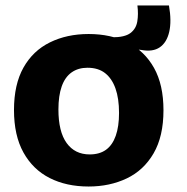

<svg xmlns="http://www.w3.org/2000/svg" viewBox="-20 -666 681 700"><path d="M495 -484 395 -495 389 -530Q435 -530 455.5 -545.5Q476 -561 480.5 -587.5Q485 -614 481 -646H596Q606 -589 597 -550Q588 -511 562.5 -493.5Q537 -476 495 -484ZM303 14Q222 14 161 -17Q100 -48 65.5 -110Q31 -172 31 -265Q31 -358 65.5 -419.5Q100 -481 162 -511.5Q224 -542 303 -542Q384 -542 445.5 -511Q507 -480 541.5 -418.5Q576 -357 576 -264Q576 -169 540 -107Q504 -45 442 -15.5Q380 14 303 14ZM307 -103Q343 -103 366.5 -120Q390 -137 402 -171Q414 -205 414 -254Q414 -307 401 -343.5Q388 -380 363 -399.5Q338 -419 299 -419Q265 -419 241 -402Q217 -385 205 -351Q193 -317 193 -267Q193 -186 223 -144.5Q253 -103 307 -103Z"/></svg>

Font: Bricolage Grotesque 24pt ExtraBold
Style: Regular
Weight: 800
Designer: Mathieu Triay
Foundry: Atelier Triay
Version: Version 1.001;gftools[0.9.33.dev8+g029e19f]